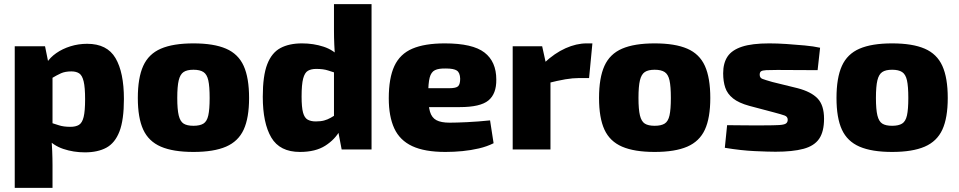

<svg xmlns="http://www.w3.org/2000/svg" viewBox="-20 -720 4618 925"><path d="M400 -509Q496 -509 536.5 -440Q577 -371 577 -243Q577 -142 555.5 -86.5Q534 -31 492.5 -8.5Q451 14 389 14Q334 14 285 -2.5Q236 -19 203 -57L215 -132Q241 -124 263.5 -116.5Q286 -109 319 -109Q345 -109 360.5 -118.5Q376 -128 383 -156.5Q390 -185 390 -242Q390 -299 383 -328Q376 -357 361.5 -366.5Q347 -376 324 -376Q294 -376 274 -367Q254 -358 229 -343L205 -417Q221 -443 251 -464Q281 -485 319.5 -497Q358 -509 400 -509ZM197 -497 214 -413 233 -398V-71L227 -59Q230 -28 231.5 7.5Q233 43 233 76V185H51V-497Z M912 -511Q1010 -511 1069 -485.5Q1128 -460 1154 -402.5Q1180 -345 1180 -248Q1180 -152 1154 -95.5Q1128 -39 1069 -13.5Q1010 12 912 12Q814 12 755 -13.5Q696 -39 670 -95.5Q644 -152 644 -248Q644 -345 670 -402.5Q696 -460 755 -485.5Q814 -511 912 -511ZM912 -384Q881 -384 864.5 -373Q848 -362 841 -333Q834 -304 834 -248Q834 -193 841 -164Q848 -135 864.5 -124.5Q881 -114 912 -114Q943 -114 960 -124.5Q977 -135 983.5 -164Q990 -193 990 -248Q990 -304 983.5 -333Q977 -362 960 -373Q943 -384 912 -384Z M1435 -511Q1490 -511 1539 -495Q1588 -479 1622 -440L1609 -365Q1583 -373 1560.5 -380.5Q1538 -388 1504 -388Q1479 -388 1463.5 -379Q1448 -370 1440.5 -341.5Q1433 -313 1433 -255Q1433 -203 1440 -177.5Q1447 -152 1462.5 -143.5Q1478 -135 1501 -135Q1525 -135 1541.5 -139.5Q1558 -144 1573 -152.5Q1588 -161 1606 -172L1618 -92Q1594 -48 1547 -18Q1500 12 1425 12Q1328 12 1287 -57.5Q1246 -127 1246 -254Q1246 -355 1267.5 -410.5Q1289 -466 1331 -488.5Q1373 -511 1435 -511ZM1770 -700V0H1626L1608 -94L1589 -107V-426L1595 -439Q1592 -470 1590.5 -505Q1589 -540 1589 -574V-700Z M2123 -511Q2257 -511 2314 -467Q2371 -423 2371 -337Q2372 -268 2333 -236Q2294 -204 2195 -204H1923V-295H2144Q2178 -295 2187.5 -305Q2197 -315 2197 -341Q2196 -370 2181 -380Q2166 -390 2129 -390Q2094 -391 2075.5 -382Q2057 -373 2050 -346Q2043 -319 2043 -265Q2043 -211 2051.5 -182Q2060 -153 2082.5 -141Q2105 -129 2146 -129Q2178 -129 2230.5 -131.5Q2283 -134 2341 -140L2358 -30Q2326 -14 2287.5 -5Q2249 4 2208 8Q2167 12 2126 12Q2026 12 1966 -16Q1906 -44 1879.5 -101.5Q1853 -159 1853 -246Q1853 -344 1880 -402Q1907 -460 1966.5 -485.5Q2026 -511 2123 -511Z M2592 -497 2614 -397 2632 -384V0H2450V-497ZM2834 -511 2818 -344H2770Q2740 -344 2704 -338Q2668 -332 2613 -318L2602 -417Q2652 -464 2704.5 -487.5Q2757 -511 2806 -511Z M3134 -511Q3232 -511 3291 -485.5Q3350 -460 3376 -402.5Q3402 -345 3402 -248Q3402 -152 3376 -95.5Q3350 -39 3291 -13.5Q3232 12 3134 12Q3036 12 2977 -13.5Q2918 -39 2892 -95.5Q2866 -152 2866 -248Q2866 -345 2892 -402.5Q2918 -460 2977 -485.5Q3036 -511 3134 -511ZM3134 -384Q3103 -384 3086.5 -373Q3070 -362 3063 -333Q3056 -304 3056 -248Q3056 -193 3063 -164Q3070 -135 3086.5 -124.5Q3103 -114 3134 -114Q3165 -114 3182 -124.5Q3199 -135 3205.5 -164Q3212 -193 3212 -248Q3212 -304 3205.5 -333Q3199 -362 3182 -373Q3165 -384 3134 -384Z M3686 -511Q3725 -511 3769.5 -508Q3814 -505 3857 -501Q3900 -497 3931 -490L3919 -382Q3870 -382 3820.5 -382.5Q3771 -383 3725 -383Q3689 -383 3671 -382Q3653 -381 3646.5 -376.5Q3640 -372 3640 -360Q3640 -345 3653 -340Q3666 -335 3701 -325L3823 -295Q3888 -278 3919 -245.5Q3950 -213 3950 -148Q3950 -86 3926.5 -51.5Q3903 -17 3851 -3Q3799 11 3716 11Q3682 11 3616 8Q3550 5 3472 -8L3483 -117Q3498 -117 3526.5 -116.5Q3555 -116 3590 -116Q3625 -116 3659 -116Q3708 -116 3733 -117.5Q3758 -119 3766.5 -125Q3775 -131 3775 -143Q3775 -158 3760 -163.5Q3745 -169 3707 -179L3590 -210Q3539 -224 3511.5 -246Q3484 -268 3474 -298Q3464 -328 3464 -367Q3464 -416 3485 -447.5Q3506 -479 3554.5 -495Q3603 -511 3686 -511Z M4278 -511Q4376 -511 4435 -485.5Q4494 -460 4520 -402.5Q4546 -345 4546 -248Q4546 -152 4520 -95.5Q4494 -39 4435 -13.5Q4376 12 4278 12Q4180 12 4121 -13.5Q4062 -39 4036 -95.5Q4010 -152 4010 -248Q4010 -345 4036 -402.5Q4062 -460 4121 -485.5Q4180 -511 4278 -511ZM4278 -384Q4247 -384 4230.5 -373Q4214 -362 4207 -333Q4200 -304 4200 -248Q4200 -193 4207 -164Q4214 -135 4230.5 -124.5Q4247 -114 4278 -114Q4309 -114 4326 -124.5Q4343 -135 4349.5 -164Q4356 -193 4356 -248Q4356 -304 4349.5 -333Q4343 -362 4326 -373Q4309 -384 4278 -384Z"/></svg>

Font: Exo 2 ExtraBold
Style: Regular
Weight: 800
Designer: Natanael Gama
Foundry: Natanael Gama
Version: Version 2.010